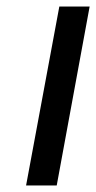

<svg xmlns="http://www.w3.org/2000/svg" viewBox="-20 -569 295 589"><path d="M162 -549H255L154 0H60Z"/></svg>

Font: Involve Medium Oblique
Style: Italic
Weight: 500
Italic angle: -10.5°
Designer: Stefan Peev
Foundry: Context Ltd.
Version: Version 1.001